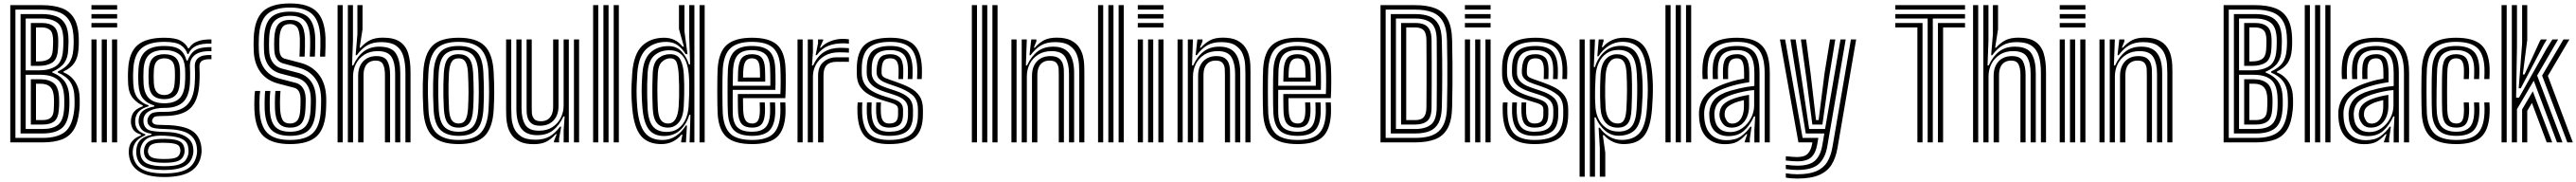

<svg xmlns="http://www.w3.org/2000/svg" viewBox="-20 -830 15038 1061"><path d="M40 0V-800H225Q294.2 -800 342.1 -781.9Q390 -763.8 415 -718.6Q440 -673.5 440 -592.5Q440 -583.2 439.9 -574.9Q439.8 -566.5 439.2 -558.1Q438.8 -549.8 438 -540.2Q434 -491.2 412.6 -461.4Q391.2 -431.5 351 -413.2V-408Q393.8 -391.2 418.9 -352.6Q444 -314 445 -257Q445.2 -243 445.2 -233.8Q445.2 -224.5 445.1 -217.5Q445 -210.5 444.5 -203.5Q444 -196.5 443 -187Q436.2 -115.5 411.1 -74.8Q386 -34 341 -17Q296 0 229 0ZM70 -26H229Q314.2 -26 358.4 -60.5Q402.5 -95 413 -187Q414.5 -199.2 414.9 -209.1Q415.2 -219 415.2 -229.9Q415.2 -240.8 415 -255.8Q414 -317 389.9 -352Q365.8 -387 317.8 -406.8V-413.5Q362.2 -433.8 383.2 -463.1Q404.2 -492.5 408 -540.8Q408.8 -550.8 409.2 -559Q409.8 -567.2 409.9 -575.4Q410 -583.5 410 -592.5Q410 -663.5 388.5 -702.9Q367 -742.2 325.8 -758.1Q284.5 -774 225 -774H70ZM100 -52V-748H225Q273 -748 307.8 -735.1Q342.5 -722.2 361.2 -688.6Q380 -655 380 -592.5Q380 -584.2 379.6 -576.4Q379.2 -568.5 378.9 -559.8Q378.5 -551 378 -540.2Q376.8 -494.2 355.5 -463.8Q334.2 -433.2 284.5 -411.2V-407.8Q336.8 -386.8 360.4 -350.8Q384 -314.8 385 -254.5Q385.2 -240 385.2 -229.8Q385.2 -219.5 384.9 -209.8Q384.5 -200 383.2 -186.5Q377 -111.2 339.2 -81.6Q301.5 -52 229 -52ZM130 -420H206.2Q270.5 -420 307.1 -445.1Q343.8 -470.2 348.2 -540.2Q349 -550.2 349.4 -559Q349.8 -567.8 349.9 -576Q350 -584.2 350 -592.5Q350 -668.5 317.6 -695.2Q285.2 -722 225 -722H130ZM160 -446V-696H225Q270.8 -696 295.4 -674.5Q320 -653 320 -592.5Q320 -583.5 319.9 -575.1Q319.8 -566.8 319.4 -558.2Q319 -549.8 318.2 -540.2Q314.5 -484.5 285.1 -465.2Q255.8 -446 206.2 -446ZM190 -472H206.2Q243.5 -472 264.6 -486.1Q285.8 -500.2 288.2 -540.2Q289.2 -555.8 289.6 -567.6Q290 -579.5 290 -592.5Q290 -639.2 272.5 -654.6Q255 -670 225 -670H190ZM130 -78H229Q288.8 -78 318.8 -102.6Q348.8 -127.2 353.5 -187.5Q354.5 -198 354.9 -207.8Q355.2 -217.5 355.2 -228.5Q355.2 -239.5 355 -253.2Q353.8 -332.2 319.1 -363.1Q284.5 -394 216.2 -394H130ZM160 -104V-368H216.2Q266 -368 295 -344Q324 -320 325.2 -251Q325.5 -239.5 325.4 -229.4Q325.2 -219.2 324.8 -209.1Q324.2 -199 323.2 -187Q319.5 -141.2 296.6 -122.6Q273.8 -104 229 -104ZM190 -130H229Q259.5 -130 275.5 -143.1Q291.5 -156.2 293.5 -187.2Q294.2 -199 294.6 -208.8Q295 -218.5 295.2 -228.5Q295.5 -238.5 295.2 -250.5Q294.5 -299.8 275.4 -320.9Q256.2 -342 216.2 -342H190Z M513.8 -774V-800H663.8V-774ZM513.8 -670V-696H663.8V-670ZM513.8 -722V-748H663.8V-722ZM633.8 0V-600H663.8V0ZM513.8 0V-600H543.8V0ZM573.8 0V-600H603.8V0Z M938.5 202Q841 202 789.5 167.9Q738 133.8 732.2 69Q731.2 58 732 46.6Q732.8 35.2 735.2 25Q740.2 3.5 758.5 -14Q776.8 -31.5 802.2 -40V-46Q777.2 -53.2 763.5 -67.4Q749.8 -81.5 745.2 -107Q744.2 -112.2 744.2 -121Q744.2 -129.8 745.2 -136.8Q749.5 -165.8 765.9 -182.5Q782.2 -199.2 813.2 -210V-216Q785.2 -225.5 758.4 -255.2Q731.5 -285 728.2 -337Q727.5 -351 727.1 -363Q726.8 -375 726.8 -386.1Q726.8 -397.2 727.1 -408Q727.5 -418.8 728.2 -430Q734 -526.5 784.4 -568.2Q834.8 -610 939.2 -610Q1002.5 -610 1033.5 -593.2Q1064.5 -576.5 1077.5 -549H1083.5Q1098.5 -574 1123.9 -585Q1149.2 -596 1174.5 -598.5Q1199.8 -601 1214.2 -600V-576Q1155.5 -577.2 1124.4 -562.4Q1093.2 -547.5 1080 -515.5H1074Q1064 -548.2 1035 -567.1Q1006 -586 939.2 -586Q850.5 -586 806.9 -549.5Q763.2 -513 758.2 -429Q757.2 -412.2 756.9 -397.8Q756.5 -383.2 756.9 -368.9Q757.2 -354.5 758.2 -338Q761.8 -282.2 787.5 -254.1Q813.2 -226 847.2 -216.2V-210.2Q810.8 -199.5 792.8 -182.4Q774.8 -165.2 770 -137.5Q768.8 -129.8 768.9 -121.6Q769 -113.5 770 -106.2Q773.5 -84.8 787.2 -70.9Q801 -57 828.2 -47.2V-41.2Q796.5 -28 781.2 -12Q766 4 759.5 24.8Q756.2 35.5 755.1 46.9Q754 58.2 755 68.5Q762 127 805.5 154Q849 181 938.5 181Q1030.8 181 1074.6 154.1Q1118.5 127.2 1128.8 69Q1130.5 59.5 1130.4 48.1Q1130.2 36.8 1128.5 25.2Q1120.5 -27 1078.1 -51.6Q1035.8 -76.2 944.2 -78Q906.5 -78.8 887.2 -81.9Q868 -85 859.4 -91Q850.8 -97 845 -106Q841.5 -111.8 840.6 -122Q839.8 -132.2 841.8 -138Q851.2 -164 870.2 -171.4Q889.2 -178.8 939.2 -178Q1026.5 -176.8 1068.4 -215.2Q1110.2 -253.8 1116.2 -338Q1117.5 -353.8 1118 -370.6Q1118.5 -387.5 1118.4 -404.9Q1118.2 -422.2 1117.2 -439.8Q1115.5 -476.8 1140 -494.2Q1164.5 -511.8 1214.2 -509V-485Q1176.5 -486.2 1159.8 -476.1Q1143 -466 1144.2 -440Q1145.2 -422.5 1145.4 -404.9Q1145.5 -387.2 1145 -370.1Q1144.5 -353 1143.2 -337Q1136.2 -240 1089.1 -197Q1042 -154 939.2 -154Q910.8 -154 897 -152.4Q883.2 -150.8 877.9 -146Q872.5 -141.2 868.5 -131.5Q867.8 -129.8 867.6 -124.8Q867.5 -119.8 870 -116.2Q875 -109.8 880.2 -106.6Q885.5 -103.5 899.5 -102.5Q913.5 -101.5 944.5 -101Q1047 -99.5 1096.6 -70.2Q1146.2 -41 1155.2 25Q1156.8 35.8 1156.8 47.1Q1156.8 58.5 1155.2 69Q1146 134.8 1093.6 168.4Q1041.2 202 938.5 202ZM938.5 139Q994 139 1022.6 129.6Q1051.2 120.2 1062.9 104.2Q1074.5 88.2 1079 69Q1080.8 61.8 1080.6 50.2Q1080.5 38.8 1077.8 24.5Q1073.8 3.2 1057.9 -9.9Q1042 -23 1013.9 -29.9Q985.8 -36.8 944.5 -38.8Q881.2 -42.2 848.6 -27.4Q816 -12.5 802.8 25.2Q799.2 35.5 798.6 46.9Q798 58.2 799.8 69.5Q806.2 108.5 839.6 123.8Q873 139 938.5 139ZM938.5 119Q877.2 119 852.1 106.6Q827 94.2 821.8 69Q819.5 58 820.5 46.1Q821.5 34.2 825 25Q835 -1 861.4 -11.2Q887.8 -21.5 945.5 -20.5Q980 -20 1002.1 -15.2Q1024.2 -10.5 1036.8 -0.8Q1049.2 9 1054 24.8Q1057.5 35.5 1057.6 46.8Q1057.8 58 1055 68.5Q1047.5 95.8 1021.9 107.4Q996.2 119 938.5 119ZM938.5 97Q965.8 97 983.9 94.6Q1002 92.2 1012.6 86.1Q1023.2 80 1028.2 69Q1033.2 58.2 1033.1 47.2Q1033 36.2 1027.2 25Q1023.2 17.2 1013 12.5Q1002.8 7.8 985.9 5.4Q969 3 944.5 2.5Q897.8 1.2 877.9 7.6Q858 14 851.8 24.2Q844.8 35.8 843.6 47.1Q842.5 58.5 847.2 69Q854 84 874 90.5Q894 97 938.5 97ZM938.5 161Q855.8 161 818.9 140Q782 119 776 70Q774.8 58.8 775.4 47.8Q776 36.8 778.8 24.8Q785.2 -3.2 805.2 -19.2Q825.2 -35.2 864.2 -44.5V-50.5Q833.2 -54.8 815.8 -67.2Q798.2 -79.8 791 -106.8Q789.2 -114 789 -120.8Q788.8 -127.5 790 -137.5Q794 -167.2 815.2 -184.1Q836.5 -201 880.2 -209.2V-215.2Q838.5 -226.8 815 -255Q791.5 -283.2 788 -341Q787.2 -355.2 786.9 -368.5Q786.5 -381.8 786.9 -395.8Q787.2 -409.8 788.2 -426.5Q792.5 -499 829 -530.5Q865.5 -562 939.2 -562Q998.2 -562 1027.5 -542.4Q1056.8 -522.8 1069 -477.2H1075Q1087.5 -507.2 1103.5 -524.4Q1119.5 -541.5 1145.6 -548.5Q1171.8 -555.5 1214.2 -555.5V-531.5Q1149.8 -534.2 1117.4 -509.4Q1085 -484.5 1088.8 -435.2Q1089.8 -423.5 1089.8 -404.9Q1089.8 -386.2 1089.5 -368.5Q1089.2 -350.8 1088.5 -341.5Q1083 -264 1045.4 -232Q1007.8 -200 939.2 -201Q916 -201.5 890.2 -196.4Q864.5 -191.2 844.8 -178.6Q825 -166 819 -143.5Q817 -135.8 817.2 -125Q817.5 -114.2 819.2 -107.8Q828.5 -76.2 857.9 -69Q887.2 -61.8 944.8 -60.8Q995.2 -60 1029.6 -49.1Q1064 -38.2 1083.2 -19.2Q1102.5 -0.2 1106.8 25.2Q1108.8 37 1108.9 48.5Q1109 60 1107 69.2Q1097.2 117 1057.5 139Q1017.8 161 938.5 161ZM939.2 -228Q996.8 -228 1025.9 -254.9Q1055 -281.8 1059.5 -343.5Q1060.5 -355.2 1060.9 -368.6Q1061.2 -382 1061.2 -396.4Q1061.2 -410.8 1060.5 -425.2Q1057.2 -490.5 1025.1 -514.2Q993 -538 939.2 -538Q880.8 -538 851.2 -511.6Q821.8 -485.2 818 -424.5Q816.8 -404.2 816.9 -382.6Q817 -361 818 -342.5Q821.5 -283.8 851.1 -255.9Q880.8 -228 939.2 -228ZM939.2 -252Q896.2 -252 873.6 -273.4Q851 -294.8 848 -344.2Q846.8 -366.2 846.9 -384.9Q847 -403.5 848 -422.2Q851 -471.5 873.5 -492.8Q896 -514 939.2 -514Q983 -514 1005.5 -493.1Q1028 -472.2 1030.5 -424Q1031.2 -411.2 1031.2 -398.5Q1031.2 -385.8 1030.9 -372.5Q1030.5 -359.2 1029.5 -344.8Q1026 -295.2 1003.5 -273.6Q981 -252 939.2 -252ZM939.2 -276Q965.5 -276 981.1 -292.1Q996.8 -308.2 999.5 -347.5Q1000.5 -360.2 1000.9 -371.6Q1001.2 -383 1001.2 -395.2Q1001.2 -407.5 1000.5 -422.5Q998.8 -458.8 983.1 -474.4Q967.5 -490 939.2 -490Q911.2 -490 895.8 -474Q880.2 -458 878 -421Q877 -401.5 876.9 -384.1Q876.8 -366.8 878 -346Q880.2 -308.5 895.8 -292.2Q911.2 -276 939.2 -276Z M1673 10Q1569.5 10 1519.4 -35.2Q1469.2 -80.5 1465 -191Q1464.5 -203.8 1464.5 -226Q1464.5 -248.2 1465.5 -269.5Q1466.5 -290.8 1469 -300H1498.8Q1497 -291.2 1495.8 -273.8Q1494.5 -256.2 1494.4 -234.6Q1494.2 -213 1495 -192Q1498.8 -96 1540.5 -55Q1582.2 -14 1673 -14Q1765.8 -14 1807.5 -55.4Q1849.2 -96.8 1853 -192.2Q1853.5 -204.8 1853.9 -216.2Q1854.2 -227.8 1854.4 -239.1Q1854.5 -250.5 1854 -262.8Q1851.2 -331.8 1817.9 -375.2Q1784.5 -418.8 1726 -434.8L1633.2 -460.2Q1617.2 -464.8 1605.8 -475.1Q1594.2 -485.5 1588 -501.5Q1581.8 -517.5 1581 -538.8Q1580.2 -559.5 1580.2 -573.4Q1580.2 -587.2 1581 -607Q1583.2 -663 1604.6 -688.5Q1626 -714 1673 -714Q1716.5 -714 1737 -689.2Q1757.5 -664.5 1760 -606.2Q1760.8 -587.2 1760.1 -556.5Q1759.5 -525.8 1758.2 -500H1728.2Q1729.5 -524.8 1730.1 -556.9Q1730.8 -589 1730.2 -603.8Q1728.2 -654.5 1713.6 -672.2Q1699 -690 1673 -690Q1641 -690 1626.9 -669.4Q1612.8 -648.8 1610.8 -603.8Q1610 -586.2 1610.4 -569.6Q1610.8 -553 1611 -539.8Q1611.5 -525.2 1615.1 -514.6Q1618.8 -504 1625.2 -497.4Q1631.8 -490.8 1640.8 -488.2L1733 -464Q1802.5 -445.8 1841.6 -394.9Q1880.8 -344 1884 -264Q1884.5 -252.5 1884.4 -240Q1884.2 -227.5 1883.9 -215Q1883.5 -202.5 1883 -191Q1878.5 -83.5 1829.9 -36.8Q1781.2 10 1673 10ZM1673 -38Q1598.5 -38 1563.5 -73.4Q1528.5 -108.8 1525 -193.2Q1524.5 -209.8 1524.6 -231.2Q1524.8 -252.8 1525.6 -271.9Q1526.5 -291 1528.2 -300H1558Q1556.5 -289.2 1555.5 -272.2Q1554.5 -255.2 1554.4 -234.8Q1554.2 -214.2 1555 -193Q1557.8 -123 1585.4 -92.5Q1613 -62 1673 -62Q1734 -62 1762.1 -92.6Q1790.2 -123.2 1793 -193Q1793.8 -208.5 1794 -220Q1794.2 -231.5 1794.4 -241.2Q1794.5 -251 1794 -260.2Q1792.8 -292 1782.8 -315.6Q1772.8 -339.2 1754.9 -354.6Q1737 -370 1712 -376.5L1618 -401Q1590.8 -408.2 1569.2 -425.1Q1547.8 -442 1535 -469.9Q1522.2 -497.8 1521 -537Q1520.5 -552.5 1520.4 -563.5Q1520.2 -574.5 1520.4 -584.9Q1520.5 -595.2 1521 -608.2Q1524.5 -691.8 1560.4 -726.9Q1596.2 -762 1673 -762Q1748.5 -762 1782.6 -726Q1816.8 -690 1820 -607.8Q1820.8 -588.8 1820.1 -556.6Q1819.5 -524.5 1818 -500H1788.2Q1789.5 -522.2 1790.2 -553.9Q1791 -585.5 1790 -608Q1787.2 -677.5 1759.9 -707.8Q1732.5 -738 1673 -738Q1615.2 -738 1584.6 -710Q1554 -682 1551 -608Q1550 -585.2 1550.2 -571.5Q1550.5 -557.8 1551 -537.8Q1552 -508.2 1561.1 -486.4Q1570.2 -464.5 1586.6 -450.4Q1603 -436.2 1625.5 -430.2L1719 -405.8Q1767.2 -393.2 1794.5 -356.4Q1821.8 -319.5 1824 -261.5Q1824.5 -251.2 1824.5 -241.9Q1824.5 -232.5 1824.1 -221.2Q1823.8 -210 1823 -193.5Q1819.8 -112 1785.6 -75Q1751.5 -38 1673 -38ZM1673 -86Q1629.2 -86 1608.2 -111Q1587.2 -136 1585 -195.5Q1584.5 -213 1584.5 -232.5Q1584.5 -252 1585.4 -269.8Q1586.2 -287.5 1587.5 -300H1617.2Q1616 -284.5 1615.1 -268Q1614.2 -251.5 1614.2 -233.6Q1614.2 -215.8 1615 -196.2Q1616.8 -155 1628.6 -132.5Q1640.5 -110 1673 -110Q1703.2 -110 1717.4 -130.4Q1731.5 -150.8 1733.2 -197.5Q1734 -213.2 1734.1 -224.5Q1734.2 -235.8 1734.2 -243.9Q1734.2 -252 1734 -258.2Q1733.5 -275 1729 -287.4Q1724.5 -299.8 1716.6 -307.6Q1708.8 -315.5 1697.8 -318.2L1603 -343Q1559 -354.5 1527.8 -380.6Q1496.5 -406.8 1479.5 -445.8Q1462.5 -484.8 1461 -535Q1460.2 -559.2 1460.2 -575.5Q1460.2 -591.8 1461 -610Q1465.5 -717 1514.8 -763.5Q1564 -810 1673 -810Q1777 -810 1826.2 -764.6Q1875.5 -719.2 1880 -610Q1880.8 -591 1880.1 -557Q1879.5 -523 1878 -500H1848Q1849.8 -526.8 1850.2 -558.4Q1850.8 -590 1850 -609Q1846.2 -704.2 1804.9 -745.1Q1763.5 -786 1673 -786Q1580.2 -786 1537.6 -745.4Q1495 -704.8 1491 -609.2Q1490 -586 1490.2 -570.5Q1490.5 -555 1491 -536Q1492.5 -493 1506.8 -459.6Q1521 -426.2 1547.2 -404Q1573.5 -381.8 1610.5 -372L1705 -347.2Q1722.8 -342.8 1735.5 -331.4Q1748.2 -320 1755.6 -302Q1763 -284 1764 -259.2Q1764.5 -249.5 1764.4 -240.8Q1764.2 -232 1764 -221.6Q1763.8 -211.2 1763 -196Q1760.5 -137.2 1739.9 -111.6Q1719.2 -86 1673 -86Z M2346.5 0V-405.8Q2346.5 -461 2334.9 -501.1Q2323.2 -541.2 2292.8 -562.9Q2262.2 -584.5 2205.5 -584.5Q2156 -584.5 2123.1 -565.4Q2090.2 -546.2 2062.8 -508.5H2056L2066.2 -631V-800H2096.2V-660L2079.2 -552H2084.8Q2111.5 -581.8 2140.8 -596.1Q2170 -610.5 2215.2 -610.5Q2280 -610.5 2314.9 -586.4Q2349.8 -562.2 2363 -517.8Q2376.2 -473.2 2376.2 -411.8V0ZM1950.5 0V-800H1980.5V0ZM2070.5 0V-388Q2070.5 -423.8 2083.6 -449.5Q2096.8 -475.2 2120.8 -489.1Q2144.8 -503 2177.2 -503Q2225.2 -503 2241.1 -473.6Q2257 -444.2 2257 -393.8V0H2227V-392Q2227 -433 2215.8 -454.9Q2204.5 -476.8 2172.8 -476.8Q2151.2 -476.8 2135.2 -467.4Q2119.2 -458 2110.6 -439Q2102 -420 2102 -391.2V0ZM2010.5 0V-800H2040.2V-591.5L2035 -448.5H2041.8Q2066.2 -502.2 2103.8 -530.4Q2141.2 -558.5 2196.2 -558Q2267.5 -557.2 2292 -516.8Q2316.5 -476.2 2316.5 -403.8V0H2286.5V-399.8Q2286.5 -463.5 2265.5 -497.8Q2244.5 -532 2185 -532Q2139 -532 2106.8 -511.4Q2074.5 -490.8 2057.6 -457.4Q2040.8 -424 2040.8 -385.2V0Z M2656.8 10Q2553 10 2504.8 -36.5Q2456.5 -83 2451 -190.8Q2448.8 -235 2448 -271.6Q2447.2 -308.2 2448 -341.9Q2448.8 -375.5 2450.8 -410Q2456.8 -514 2502.9 -562Q2549 -610 2656.8 -610Q2761.2 -610 2808.6 -563.1Q2856 -516.2 2861.5 -410Q2865 -342 2864.8 -291.4Q2864.5 -240.8 2861.8 -191Q2855.8 -84.5 2808.8 -37.2Q2761.8 10 2656.8 10ZM2656.8 -14Q2748.5 -14 2787.5 -57.1Q2826.5 -100.2 2831.8 -192.8Q2834.5 -242 2834.8 -290.4Q2835 -338.8 2831.5 -408.8Q2826.8 -502.5 2786.4 -544.2Q2746 -586 2656.8 -586Q2565.8 -586 2525.9 -543.8Q2486 -501.5 2480.8 -408.2Q2479 -377.8 2478.1 -346Q2477.2 -314.2 2477.9 -276.8Q2478.5 -239.2 2481 -191.2Q2486 -93.5 2528.8 -53.8Q2571.5 -14 2656.8 -14ZM2656.8 -38Q2586.8 -38 2550.9 -72.5Q2515 -107 2510.8 -194.2Q2508.8 -234.2 2508.1 -271.4Q2507.5 -308.5 2508.1 -342.1Q2508.8 -375.8 2510.5 -405.2Q2515.2 -487 2548 -524.5Q2580.8 -562 2656.8 -562Q2728 -562 2762.6 -527Q2797.2 -492 2801.5 -408.2Q2803.8 -363.8 2804.4 -327Q2805 -290.2 2804.4 -258.2Q2803.8 -226.2 2802 -195.8Q2797.2 -111 2763.8 -74.5Q2730.2 -38 2656.8 -38ZM2656.8 -62Q2714.5 -62 2741.2 -93.2Q2768 -124.5 2772 -196.8Q2774.5 -238 2774.8 -289.4Q2775 -340.8 2771.8 -405Q2768.2 -477.2 2740.9 -507.6Q2713.5 -538 2656.8 -538Q2598.5 -538 2571.6 -507Q2544.8 -476 2540.5 -404.2Q2539 -377.8 2538.2 -346Q2537.5 -314.2 2538 -276.8Q2538.5 -239.2 2540.8 -195.5Q2544.5 -122.5 2572.2 -92.2Q2600 -62 2656.8 -62ZM2656.8 -86Q2614.5 -86 2594.1 -111.5Q2573.8 -137 2570.8 -197Q2568.8 -236.2 2568.1 -270.5Q2567.5 -304.8 2568.1 -337.1Q2568.8 -369.5 2570.5 -403Q2574 -462.5 2593.9 -488.2Q2613.8 -514 2656.8 -514Q2697.5 -514 2718.1 -489.4Q2738.8 -464.8 2741.8 -404Q2744.8 -343.8 2744.8 -293.6Q2744.8 -243.5 2742 -198Q2738.8 -138 2718.9 -112Q2699 -86 2656.8 -86ZM2656.8 -110Q2685 -110 2697.2 -131.9Q2709.5 -153.8 2712 -199.5Q2714.5 -242 2714.8 -289.8Q2715 -337.5 2711.8 -402.5Q2709.8 -446.5 2697.5 -468.2Q2685.2 -490 2656.8 -490Q2628 -490 2615.6 -468.5Q2603.2 -447 2600.5 -401.5Q2598.8 -369.5 2598.1 -338.9Q2597.5 -308.2 2598.1 -274.2Q2598.8 -240.2 2600.8 -198Q2603 -151.2 2616.1 -130.6Q2629.2 -110 2656.8 -110Z M3095.2 10.5Q3045 10.5 3013.9 -4.9Q2982.8 -20.2 2966 -44.5Q2949.2 -68.8 2942.6 -96.1Q2936 -123.5 2935.1 -148.1Q2934.2 -172.8 2934.2 -188.2V-600H2964.2V-194.2Q2964.2 -175.8 2965.9 -146Q2967.5 -116.2 2979.2 -86.2Q2991 -56.2 3020.4 -35.9Q3049.8 -15.5 3105.2 -15.5Q3154.5 -15.5 3187.8 -34.5Q3221 -53.5 3248.8 -91.5H3255.8L3243.5 -22.5V0H3213.5L3213.2 -7L3229.5 -48H3224Q3196.8 -18 3168.5 -3.8Q3140.2 10.5 3095.2 10.5ZM3330.2 0V-600H3360.2V0ZM3133.2 -97Q3100.8 -97 3084 -109.4Q3067.2 -121.8 3061 -139.9Q3054.8 -158 3054.2 -176.2Q3053.8 -194.5 3053.8 -206.2V-600H3083.8V-208Q3083.8 -193.5 3084.5 -173.5Q3085.2 -153.5 3096.4 -138.4Q3107.5 -123.2 3138 -123.2Q3159.5 -123.2 3175.4 -132.6Q3191.2 -142 3200 -161Q3208.8 -180 3208.8 -208.8V-600H3240.2V-212Q3240.2 -176.2 3227 -150.5Q3213.8 -124.8 3189.8 -110.9Q3165.8 -97 3133.2 -97ZM3114.2 -42Q3051.8 -42.5 3023 -80.8Q2994.2 -119 2994.2 -196.2V-600H3024.2V-200.2Q3024.2 -138.8 3045.6 -103.4Q3067 -68 3125.8 -68Q3172 -68 3204.1 -88.6Q3236.2 -109.2 3253.1 -142.8Q3270 -176.2 3270 -214.8V-600H3300.2V0H3270.2V-72L3275.8 -151.5H3268.8Q3245.2 -99.2 3208.1 -70.4Q3171 -41.5 3114.2 -42Z M3562.2 0V-800H3592.2V0ZM3442.2 0V-800H3472.2V0ZM3502.2 0V-800H3532.2V0Z M4093.2 0H4063.2V-800H4093.2ZM4033.2 0H4005.2L4010.2 -160.5L4003.5 -160.8Q3988 -107.2 3950.8 -72.2Q3913.5 -37.2 3855.8 -37.2Q3798 -37.2 3767.9 -74.8Q3737.8 -112.2 3730.2 -198.8Q3727 -235.2 3726 -267.9Q3725 -300.5 3726 -333.5Q3727 -366.5 3730 -404.5Q3736.5 -486.5 3777 -523.9Q3817.5 -561.2 3881.8 -561.2Q3930.2 -561.2 3959.5 -528.8Q3988.8 -496.2 4001.2 -454.5H4008.2L4003.2 -615V-800H4033.2ZM3871.5 -61Q3911.5 -61 3939 -80.9Q3966.5 -100.8 3981.8 -134.5Q3997 -168.2 3999.5 -210Q4002 -249.5 4002.9 -283.1Q4003.8 -316.8 4003.1 -345Q4002.5 -373.2 4000.5 -396.2Q3997.2 -435.8 3985.6 -467.6Q3974 -499.5 3950.4 -518.2Q3926.8 -537 3887 -537Q3834.2 -537 3799.4 -506.5Q3764.5 -476 3760.2 -404Q3758.2 -369.8 3757.6 -337.4Q3757 -305 3757.6 -271.2Q3758.2 -237.5 3760.2 -199.5Q3764.2 -125.2 3791 -93.1Q3817.8 -61 3871.5 -61ZM3879.2 -86.2Q3837.8 -86.2 3815.4 -111.6Q3793 -137 3790 -199Q3788.5 -233 3787.9 -265.4Q3787.2 -297.8 3787.9 -331.6Q3788.5 -365.5 3790 -403.8Q3792.8 -464.8 3822.1 -489.5Q3851.5 -514.2 3891.2 -514.2Q3936 -514.2 3952.4 -480.8Q3968.8 -447.2 3971.5 -397Q3973.2 -368.8 3973.8 -338.1Q3974.2 -307.5 3973.6 -275.2Q3973 -243 3971.2 -210Q3968 -148 3942.8 -117.1Q3917.5 -86.2 3879.2 -86.2ZM3879.2 -110Q3908 -110 3923.1 -135.9Q3938.2 -161.8 3941.5 -210Q3943.2 -235.5 3943.9 -267.4Q3944.5 -299.2 3944 -332.8Q3943.5 -366.2 3941.5 -397Q3939 -439 3930.4 -464.5Q3921.8 -490 3891.2 -490Q3866.2 -490 3844.4 -469.9Q3822.5 -449.8 3820 -405Q3817 -351.5 3817.1 -303.4Q3817.2 -255.2 3820 -198.5Q3822.5 -151.2 3837.2 -130.6Q3852 -110 3879.2 -110ZM3840.5 10Q3760.8 10 3720.5 -38.9Q3680.2 -87.8 3670.5 -199Q3667.2 -235.8 3666.2 -268.6Q3665.2 -301.5 3666.4 -334.6Q3667.5 -367.8 3670.5 -405.2Q3679.2 -515.2 3728.1 -562.6Q3777 -610 3857.2 -610Q3890.8 -610 3917.5 -596.8Q3944.2 -583.5 3964.8 -558H3972L3943.2 -660.5V-800H3975.2V-647.5L3993 -514.2L3982.2 -514.5Q3963.2 -546.5 3936 -566.1Q3908.8 -585.8 3869.2 -585.8Q3798.5 -585.8 3753.1 -544.5Q3707.8 -503.2 3700.2 -404.8Q3697.5 -367.5 3696.4 -333.9Q3695.2 -300.2 3696.2 -267.6Q3697.2 -235 3700.2 -200.2Q3708.5 -103 3742.8 -58.4Q3777 -13.8 3847.2 -13.8Q3890.5 -13.8 3925.4 -37.1Q3960.2 -60.5 3983 -98.2H3989.8L3983.8 0H3956.2V-9.2L3963.5 -44.8H3957.5Q3935.2 -18.2 3905.8 -4.1Q3876.2 10 3840.5 10Z M4371 10Q4266.5 10 4220.5 -31.9Q4174.5 -73.8 4169 -167.5Q4168 -187 4167.4 -223.2Q4166.8 -259.5 4166.8 -300.6Q4166.8 -341.8 4167.4 -377Q4168 -412.2 4169 -429.8Q4175.5 -528.8 4223.5 -569.4Q4271.5 -610 4369 -610Q4469.5 -610 4515 -569.6Q4560.5 -529.2 4565 -436Q4566 -415.2 4566.4 -392.9Q4566.8 -370.5 4566.6 -347.5Q4566.5 -324.5 4565.9 -301.9Q4565.2 -279.2 4564 -258H4316.8Q4317 -242.8 4317.2 -226.4Q4317.5 -210 4317.9 -197.2Q4318.2 -184.5 4318.5 -179.8Q4321 -143.8 4332.9 -126.9Q4344.8 -110 4371 -110Q4392.8 -110 4403.1 -125.1Q4413.5 -140.2 4415.2 -175Q4415.8 -182.5 4415.5 -197.1Q4415.2 -211.8 4414.2 -233H4444.2Q4445.2 -213 4445.5 -197.4Q4445.8 -181.8 4445.2 -173.8Q4443 -126.8 4425.6 -106.4Q4408.2 -86 4371 -86Q4329.2 -86 4310 -107Q4290.8 -128 4288.2 -176.2Q4287.8 -187.5 4287.4 -204Q4287 -220.5 4286.9 -240.5Q4286.8 -260.5 4286.8 -282H4535.2Q4536 -298.5 4536.4 -317.2Q4536.8 -336 4536.8 -355.9Q4536.8 -375.8 4536.4 -395.6Q4536 -415.5 4535 -434.5Q4531 -515.8 4492.6 -550.9Q4454.2 -586 4369 -586Q4285.8 -586 4245.2 -550.2Q4204.8 -514.5 4199 -428Q4197.8 -409.2 4197.2 -373Q4196.8 -336.8 4196.8 -295.8Q4196.8 -254.8 4197.4 -220.4Q4198 -186 4198.8 -170.8Q4203.8 -88.8 4242.2 -51.4Q4280.8 -14 4371 -14Q4455 -14 4493 -50.1Q4531 -86.2 4535 -169Q4535.5 -180 4535.4 -191.1Q4535.2 -202.2 4534.9 -213Q4534.5 -223.8 4534 -233H4564Q4564.8 -219.8 4565.2 -202Q4565.8 -184.2 4565 -168Q4560.5 -72.5 4515.4 -31.2Q4470.2 10 4371 10ZM4371 -38Q4299.5 -38 4266.2 -68.8Q4233 -99.5 4228.8 -171.8Q4227.8 -187.2 4227.2 -221.2Q4226.8 -255.2 4226.8 -295.6Q4226.8 -336 4227.2 -371.8Q4227.8 -407.5 4229 -426.2Q4234 -498.5 4266.2 -530.2Q4298.5 -562 4369 -562Q4437.2 -562 4469.5 -532.8Q4501.8 -503.5 4505 -433.8Q4506 -414.2 4506.4 -392.9Q4506.8 -371.5 4506.8 -349.6Q4506.8 -327.8 4506 -306H4257Q4256.8 -264.5 4256.8 -233.4Q4256.8 -202.2 4257 -174Q4258 -114 4284.4 -88Q4310.8 -62 4371 -62Q4419.5 -62 4445.8 -85.2Q4472 -108.5 4475 -170.5Q4475.5 -184.5 4475.2 -200Q4475 -215.5 4474 -233H4504Q4504.8 -217.8 4505.2 -202Q4505.8 -186.2 4505 -169.8Q4501.8 -99.5 4470.5 -68.8Q4439.2 -38 4371 -38ZM4257.2 -330H4476.5Q4476.8 -349.5 4476.6 -366.8Q4476.5 -384 4476.1 -400.4Q4475.8 -416.8 4475 -433.2Q4472.2 -494.5 4444.6 -516.2Q4417 -538 4369 -538Q4314.8 -538 4288.9 -511.8Q4263 -485.5 4258.8 -424Q4258.5 -417.8 4258 -391.2Q4257.5 -364.8 4257.2 -330ZM4287 -354Q4287.2 -367.2 4287.5 -380.9Q4287.8 -394.5 4288.1 -405.6Q4288.5 -416.8 4288.8 -422.2Q4292.2 -471.5 4311 -492.8Q4329.8 -514 4369 -514Q4408.5 -514 4425.9 -494Q4443.2 -474 4445.2 -430Q4445.8 -420 4446.1 -406.9Q4446.5 -393.8 4446.6 -379.9Q4446.8 -366 4446.8 -354ZM4317.2 -378H4416.5Q4416.5 -386.2 4416.2 -395.5Q4416 -404.8 4415.8 -413.6Q4415.5 -422.5 4415.2 -429Q4413.8 -461 4403 -475.5Q4392.2 -490 4369 -490Q4344.8 -490 4333 -474Q4321.2 -458 4318.8 -420.8Q4318.5 -416.5 4318.2 -410.5Q4318 -404.5 4317.8 -396.5Q4317.5 -388.5 4317.2 -378Z M4695.2 0V-600H4725L4725.2 -528L4719.8 -448.5H4726.5Q4751.2 -503 4790.6 -527.1Q4830 -551.2 4884.2 -551.2Q4898.8 -551.2 4914 -550.5Q4929.2 -549.8 4935.2 -549V-523Q4927.8 -523.8 4910.9 -524.4Q4894 -525 4878.5 -525Q4828.8 -525 4794.5 -505.1Q4760.2 -485.2 4742.8 -453.4Q4725.2 -421.5 4725.2 -385.2V0ZM4635.2 0V-600H4665.2V0ZM4755.2 0V-388Q4755.2 -442.5 4786.9 -469.2Q4818.5 -496 4864.5 -496Q4882.5 -496 4900.8 -496Q4919 -496 4935.2 -496V-469.8Q4919.2 -470 4900 -469.9Q4880.8 -469.8 4864.5 -469.8Q4824.5 -469.8 4805.6 -450.6Q4786.8 -431.5 4786.8 -391.2V0ZM4740.8 -508.5 4755 -577.5V-600H4784.8L4785.2 -596L4766 -552H4771.5Q4792.2 -575.8 4827.4 -589.6Q4862.5 -603.5 4898.5 -603.5Q4906.8 -603.5 4916.8 -602.9Q4926.8 -602.2 4935.2 -601V-575Q4928.2 -576.2 4919.6 -576.9Q4911 -577.5 4900.8 -577.5Q4850.8 -577.5 4813 -561.9Q4775.2 -546.2 4747.5 -508.5Z M5170.2 10Q5075.8 10 5032.8 -31.2Q4989.8 -72.5 4985.2 -168Q4984.5 -183.8 4984.6 -202.2Q4984.8 -220.8 4986.2 -233H5013.5Q5012.2 -221.5 5012 -204Q5011.8 -186.5 5012.5 -169.5Q5016.5 -86.2 5053.1 -50.1Q5089.8 -14 5170.2 -14Q5260.2 -14 5299.2 -48.8Q5338.2 -83.5 5338.2 -164Q5338.2 -168.2 5338.2 -173.1Q5338.2 -178 5338.2 -183Q5338.2 -188 5338.2 -192Q5338.2 -249.5 5304.5 -277.4Q5270.8 -305.2 5213.2 -325L5163.5 -342Q5136.5 -351.5 5122.6 -361.5Q5108.8 -371.5 5103.6 -381.4Q5098.5 -391.2 5097.2 -400Q5096.2 -405.8 5096.5 -413.9Q5096.8 -422 5097.2 -429Q5100.8 -474.5 5117.5 -494.2Q5134.2 -514 5177.2 -514Q5210.8 -514 5230.5 -496.8Q5250.2 -479.5 5252.5 -430.2Q5253 -420 5252.5 -403.4Q5252 -386.8 5251.5 -369H5224.2Q5224.8 -385.8 5225.2 -401.9Q5225.8 -418 5225.2 -429Q5223.8 -461.5 5212.5 -475.8Q5201.2 -490 5177.2 -490Q5149.8 -490 5139 -475.9Q5128.2 -461.8 5126.2 -429Q5125.8 -420.8 5125.8 -413.2Q5125.8 -405.8 5126.2 -400Q5127.2 -390.5 5133.4 -384.6Q5139.5 -378.8 5149.6 -374.6Q5159.8 -370.5 5172 -366L5220.2 -349Q5262 -334.5 5295.2 -316.4Q5328.5 -298.2 5347.9 -269.1Q5367.2 -240 5367.2 -192Q5367.2 -187.5 5367.2 -182.8Q5367.2 -178 5367.2 -173.2Q5367.2 -168.5 5367.2 -164Q5367.2 -70.8 5321.5 -30.4Q5275.8 10 5170.2 10ZM5170.2 -38Q5103.8 -38 5073.5 -68.9Q5043.2 -99.8 5039.8 -170.8Q5039.2 -183.5 5039.4 -202Q5039.5 -220.5 5040.8 -233H5068Q5067 -220.8 5066.8 -203.2Q5066.5 -185.8 5067 -172.2Q5069.8 -113.2 5093.9 -87.6Q5118 -62 5170.2 -62Q5229.2 -62 5254.8 -85.8Q5280.2 -109.5 5280.2 -164Q5280.2 -171.2 5280.2 -178.5Q5280.2 -185.8 5280.2 -192Q5280.2 -224 5261.1 -243.6Q5242 -263.2 5199.5 -277L5147 -294Q5109.2 -306.2 5086.1 -321.1Q5063 -336 5051.9 -355.2Q5040.8 -374.5 5039.2 -400Q5039 -406.8 5039.1 -415Q5039.2 -423.2 5039.2 -429Q5039.2 -500.2 5071.4 -531.1Q5103.5 -562 5177.2 -562Q5243 -562 5273.2 -532.2Q5303.5 -502.5 5306.8 -433.8Q5307.2 -420.5 5307 -404.9Q5306.8 -389.2 5305.8 -369H5278.5Q5279.2 -387.8 5279.8 -402.4Q5280.2 -417 5279.5 -433.2Q5276.8 -493.5 5250.6 -515.8Q5224.5 -538 5177.2 -538Q5119 -538 5093.6 -512.6Q5068.2 -487.2 5068.2 -429Q5068.2 -422.8 5068.1 -414.4Q5068 -406 5068.2 -400Q5069.8 -381.5 5078.9 -366.6Q5088 -351.8 5106.6 -339.9Q5125.2 -328 5155.2 -318L5206.5 -301Q5259.8 -283.5 5284.5 -259.2Q5309.2 -235 5309.2 -192Q5309.2 -185.8 5309.2 -178Q5309.2 -170.2 5309.2 -164Q5309.2 -96.5 5277 -67.2Q5244.8 -38 5170.2 -38ZM5170.2 -86Q5132 -86 5114.2 -106.4Q5096.5 -126.8 5094.2 -173.5Q5093.8 -185 5093.9 -201.5Q5094 -218 5095 -233H5122.2Q5121.2 -218.5 5121.1 -202.9Q5121 -187.2 5121.5 -175.5Q5123.2 -140.2 5134.6 -125.1Q5146 -110 5170.2 -110Q5198.2 -110 5210.2 -122.6Q5222.2 -135.2 5222.2 -164Q5222.2 -171.2 5222.2 -178.5Q5222.2 -185.8 5222.2 -192Q5222.2 -207.8 5212.4 -215.9Q5202.5 -224 5185.8 -229L5130.2 -246Q5089.8 -258.5 5055.9 -276.5Q5022 -294.5 5001.6 -324Q4981.2 -353.5 4981.2 -400Q4981.2 -406.8 4981.2 -414.5Q4981.2 -422.2 4981.2 -429Q4981.2 -526 5026.8 -568Q5072.2 -610 5177.2 -610Q5271.5 -610 5314.1 -569.6Q5356.8 -529.2 5361.2 -436Q5362 -420 5361.5 -402.4Q5361 -384.8 5360.2 -369H5333Q5333.5 -382.8 5334.1 -401Q5334.8 -419.2 5334 -434.5Q5330 -515.8 5293.6 -550.9Q5257.2 -586 5177.2 -586Q5087.8 -586 5049 -549.6Q5010.2 -513.2 5010.2 -429Q5010.2 -422.8 5010.1 -414.5Q5010 -406.2 5010.2 -400Q5011.8 -366 5026.1 -341.8Q5040.5 -317.5 5068.5 -300.4Q5096.5 -283.2 5138.5 -270L5192.8 -253Q5226 -242.5 5238.6 -227.8Q5251.2 -213 5251.2 -192Q5251.2 -187.2 5251.2 -182.6Q5251.2 -178 5251.2 -173.5Q5251.2 -169 5251.2 -164Q5251.2 -122.2 5232.4 -104.1Q5213.5 -86 5170.2 -86Z M5772.8 0V-800H5802.8V0ZM5652.8 0V-800H5682.8V0ZM5712.8 0V-800H5742.8V0Z M6279.8 0V-405.8Q6279.8 -424.2 6278.1 -453.9Q6276.5 -483.5 6264.8 -513.5Q6253 -543.5 6223.6 -564Q6194.2 -584.5 6138.8 -584.5Q6089.2 -584.5 6056.4 -565.4Q6023.5 -546.2 5996 -508.5H5989.2L5999.5 -600H6029.2L6029.8 -590L6014.5 -552H6020Q6046.8 -581.5 6075 -596Q6103.2 -610.5 6148.5 -610.5Q6199 -610.5 6230.1 -595.1Q6261.2 -579.8 6277.9 -555.5Q6294.5 -531.2 6301.1 -503.9Q6307.8 -476.5 6308.6 -451.9Q6309.5 -427.2 6309.5 -411.8V0ZM5883.8 0V-600H5913.8V0ZM6003.8 0V-388Q6003.8 -423.8 6016.9 -449.5Q6030 -475.2 6054 -489.1Q6078 -503 6110.5 -503Q6143 -503 6159.8 -490.8Q6176.5 -478.5 6182.9 -460.4Q6189.2 -442.2 6189.8 -424Q6190.2 -405.8 6190.2 -393.8V0H6160.2V-392Q6160.2 -406.5 6159.5 -426.5Q6158.8 -446.5 6147.8 -461.6Q6136.8 -476.8 6106 -476.8Q6084.5 -476.8 6068.5 -467.4Q6052.5 -458 6043.8 -439.1Q6035 -420.2 6035 -391.2V0ZM5943.8 0V-600H5973.5L5968.2 -448.5H5975Q5999.5 -502.2 6037 -530.4Q6074.5 -558.5 6129.5 -558Q6192.2 -557.5 6221 -519.2Q6249.8 -481 6249.8 -403.8V0H6219.8V-399.8Q6219.8 -458.2 6199.2 -495.1Q6178.8 -532 6118.2 -532Q6072.2 -532 6039.9 -511.4Q6007.5 -490.8 5990.6 -457.4Q5973.8 -424 5973.8 -385.2V0Z M6509.5 0V-800H6539.5V0ZM6389.5 0V-800H6419.5V0ZM6449.5 0V-800H6479.5V0Z M6621.5 -774V-800H6771.5V-774ZM6621.5 -670V-696H6771.5V-670ZM6621.5 -722V-748H6771.5V-722ZM6741.5 0V-600H6771.5V0ZM6621.5 0V-600H6651.5V0ZM6681.5 0V-600H6711.5V0Z M7249.5 0V-405.8Q7249.5 -424.2 7247.9 -453.9Q7246.2 -483.5 7234.5 -513.5Q7222.8 -543.5 7193.4 -564Q7164 -584.5 7108.5 -584.5Q7059 -584.5 7026.1 -565.4Q6993.2 -546.2 6965.8 -508.5H6959L6969.2 -600H6999L6999.5 -590L6984.2 -552H6989.8Q7016.5 -581.5 7044.8 -596Q7073 -610.5 7118.2 -610.5Q7168.8 -610.5 7199.9 -595.1Q7231 -579.8 7247.6 -555.5Q7264.2 -531.2 7270.9 -503.9Q7277.5 -476.5 7278.4 -451.9Q7279.2 -427.2 7279.2 -411.8V0ZM6853.5 0V-600H6883.5V0ZM6973.5 0V-388Q6973.5 -423.8 6986.6 -449.5Q6999.8 -475.2 7023.8 -489.1Q7047.8 -503 7080.2 -503Q7112.8 -503 7129.5 -490.8Q7146.2 -478.5 7152.6 -460.4Q7159 -442.2 7159.5 -424Q7160 -405.8 7160 -393.8V0H7130V-392Q7130 -406.5 7129.2 -426.5Q7128.5 -446.5 7117.5 -461.6Q7106.5 -476.8 7075.8 -476.8Q7054.2 -476.8 7038.2 -467.4Q7022.2 -458 7013.5 -439.1Q7004.8 -420.2 7004.8 -391.2V0ZM6913.5 0V-600H6943.2L6938 -448.5H6944.8Q6969.2 -502.2 7006.8 -530.4Q7044.2 -558.5 7099.2 -558Q7162 -557.5 7190.8 -519.2Q7219.5 -481 7219.5 -403.8V0H7189.5V-399.8Q7189.5 -458.2 7169 -495.1Q7148.5 -532 7088 -532Q7042 -532 7009.6 -511.4Q6977.2 -490.8 6960.4 -457.4Q6943.5 -424 6943.5 -385.2V0Z M7555 10Q7450.5 10 7404.5 -31.9Q7358.5 -73.8 7353 -167.5Q7352 -187 7351.4 -223.2Q7350.8 -259.5 7350.8 -300.6Q7350.8 -341.8 7351.4 -377Q7352 -412.2 7353 -429.8Q7359.5 -528.8 7407.5 -569.4Q7455.5 -610 7553 -610Q7653.5 -610 7699 -569.6Q7744.5 -529.2 7749 -436Q7750 -415.2 7750.4 -392.9Q7750.8 -370.5 7750.6 -347.5Q7750.5 -324.5 7749.9 -301.9Q7749.2 -279.2 7748 -258H7500.8Q7501 -242.8 7501.2 -226.4Q7501.5 -210 7501.9 -197.2Q7502.2 -184.5 7502.5 -179.8Q7505 -143.8 7516.9 -126.9Q7528.8 -110 7555 -110Q7576.8 -110 7587.1 -125.1Q7597.5 -140.2 7599.2 -175Q7599.8 -182.5 7599.5 -197.1Q7599.2 -211.8 7598.2 -233H7628.2Q7629.2 -213 7629.5 -197.4Q7629.8 -181.8 7629.2 -173.8Q7627 -126.8 7609.6 -106.4Q7592.2 -86 7555 -86Q7513.2 -86 7494 -107Q7474.8 -128 7472.2 -176.2Q7471.8 -187.5 7471.4 -204Q7471 -220.5 7470.9 -240.5Q7470.8 -260.5 7470.8 -282H7719.2Q7720 -298.5 7720.4 -317.2Q7720.8 -336 7720.8 -355.9Q7720.8 -375.8 7720.4 -395.6Q7720 -415.5 7719 -434.5Q7715 -515.8 7676.6 -550.9Q7638.2 -586 7553 -586Q7469.8 -586 7429.2 -550.2Q7388.8 -514.5 7383 -428Q7381.8 -409.2 7381.2 -373Q7380.8 -336.8 7380.8 -295.8Q7380.8 -254.8 7381.4 -220.4Q7382 -186 7382.8 -170.8Q7387.8 -88.8 7426.2 -51.4Q7464.8 -14 7555 -14Q7639 -14 7677 -50.1Q7715 -86.2 7719 -169Q7719.5 -180 7719.4 -191.1Q7719.2 -202.2 7718.9 -213Q7718.5 -223.8 7718 -233H7748Q7748.8 -219.8 7749.2 -202Q7749.8 -184.2 7749 -168Q7744.5 -72.5 7699.4 -31.2Q7654.2 10 7555 10ZM7555 -38Q7483.5 -38 7450.2 -68.8Q7417 -99.5 7412.8 -171.8Q7411.8 -187.2 7411.2 -221.2Q7410.8 -255.2 7410.8 -295.6Q7410.8 -336 7411.2 -371.8Q7411.8 -407.5 7413 -426.2Q7418 -498.5 7450.2 -530.2Q7482.5 -562 7553 -562Q7621.2 -562 7653.5 -532.8Q7685.8 -503.5 7689 -433.8Q7690 -414.2 7690.4 -392.9Q7690.8 -371.5 7690.8 -349.6Q7690.8 -327.8 7690 -306H7441Q7440.8 -264.5 7440.8 -233.4Q7440.8 -202.2 7441 -174Q7442 -114 7468.4 -88Q7494.8 -62 7555 -62Q7603.5 -62 7629.8 -85.2Q7656 -108.5 7659 -170.5Q7659.5 -184.5 7659.2 -200Q7659 -215.5 7658 -233H7688Q7688.8 -217.8 7689.2 -202Q7689.8 -186.2 7689 -169.8Q7685.8 -99.5 7654.5 -68.8Q7623.2 -38 7555 -38ZM7441.2 -330H7660.5Q7660.8 -349.5 7660.6 -366.8Q7660.5 -384 7660.1 -400.4Q7659.8 -416.8 7659 -433.2Q7656.2 -494.5 7628.6 -516.2Q7601 -538 7553 -538Q7498.8 -538 7472.9 -511.8Q7447 -485.5 7442.8 -424Q7442.5 -417.8 7442 -391.2Q7441.5 -364.8 7441.2 -330ZM7471 -354Q7471.2 -367.2 7471.5 -380.9Q7471.8 -394.5 7472.1 -405.6Q7472.5 -416.8 7472.8 -422.2Q7476.2 -471.5 7495 -492.8Q7513.8 -514 7553 -514Q7592.5 -514 7609.9 -494Q7627.2 -474 7629.2 -430Q7629.8 -420 7630.1 -406.9Q7630.5 -393.8 7630.6 -379.9Q7630.8 -366 7630.8 -354ZM7501.2 -378H7600.5Q7600.5 -386.2 7600.2 -395.5Q7600 -404.8 7599.8 -413.6Q7599.5 -422.5 7599.2 -429Q7597.8 -461 7587 -475.5Q7576.2 -490 7553 -490Q7528.8 -490 7517 -474Q7505.2 -458 7502.8 -420.8Q7502.5 -416.5 7502.2 -410.5Q7502 -404.5 7501.8 -396.5Q7501.5 -388.5 7501.2 -378Z M8038.2 0V-800H8241.2Q8310.8 -800 8358 -781.5Q8405.2 -763 8429.9 -718.4Q8454.5 -673.8 8456.2 -595Q8457.8 -525.8 8458.2 -463.2Q8458.8 -400.8 8458.2 -338.1Q8457.8 -275.5 8456.2 -206Q8454.5 -126.2 8429.5 -81.4Q8404.5 -36.5 8357.2 -18.2Q8310 0 8241.2 0ZM8068.2 -26H8241.2Q8284.8 -26 8318.8 -34.5Q8352.8 -43 8376.2 -63.2Q8399.8 -83.5 8412.5 -118.5Q8425.2 -153.5 8426.2 -206.5Q8427.8 -276.2 8428.2 -338.5Q8428.8 -400.8 8428.2 -463Q8427.8 -525.2 8426.2 -594.5Q8424.8 -665.5 8402.5 -704.5Q8380.2 -743.5 8339.4 -758.8Q8298.5 -774 8241.2 -774H8068.2ZM8098.2 -52V-748H8241.2Q8289.2 -748 8323.4 -735Q8357.5 -722 8376.2 -688.5Q8395 -655 8396.2 -593.8Q8397.5 -541.5 8398 -493.9Q8398.5 -446.2 8398.5 -400.1Q8398.5 -354 8398 -306.5Q8397.5 -259 8396.2 -207.2Q8395 -147.2 8376.9 -113.4Q8358.8 -79.5 8324.8 -65.8Q8290.8 -52 8241.2 -52ZM8128.2 -78H8241.2Q8300 -78 8332.9 -103.9Q8365.8 -129.8 8366.2 -206Q8366.8 -275.8 8366.9 -338.1Q8367 -400.5 8366.9 -463Q8366.8 -525.5 8366.2 -595Q8365.8 -668.5 8334.1 -695.2Q8302.5 -722 8241.2 -722H8128.2ZM8158.2 -104V-696H8241.2Q8272 -696 8293.1 -687Q8314.2 -678 8325.1 -656.1Q8336 -634.2 8336.2 -595Q8336.8 -525.8 8336.9 -463.2Q8337 -400.8 8336.9 -338.1Q8336.8 -275.5 8336.2 -206Q8336 -146 8311.4 -125Q8286.8 -104 8241.2 -104ZM8188.2 -130H8241.2Q8261.8 -130 8276.1 -136.5Q8290.5 -143 8298.2 -159.5Q8306 -176 8306.2 -206Q8306.8 -275 8306.9 -337.5Q8307 -400 8306.9 -462.8Q8306.8 -525.5 8306.2 -595Q8306 -636.8 8290.4 -653.4Q8274.8 -670 8241.2 -670H8188.2Z M8530.8 -774V-800H8680.8V-774ZM8530.8 -670V-696H8680.8V-670ZM8530.8 -722V-748H8680.8V-722ZM8650.8 0V-600H8680.8V0ZM8530.8 0V-600H8560.8V0ZM8590.8 0V-600H8620.8V0Z M8936.8 10Q8842.2 10 8799.2 -31.2Q8756.2 -72.5 8751.8 -168Q8751 -183.8 8751.1 -202.2Q8751.2 -220.8 8752.8 -233H8780Q8778.8 -221.5 8778.5 -204Q8778.2 -186.5 8779 -169.5Q8783 -86.2 8819.6 -50.1Q8856.2 -14 8936.8 -14Q9026.8 -14 9065.8 -48.8Q9104.8 -83.5 9104.8 -164Q9104.8 -168.2 9104.8 -173.1Q9104.8 -178 9104.8 -183Q9104.8 -188 9104.8 -192Q9104.8 -249.5 9071 -277.4Q9037.2 -305.2 8979.8 -325L8930 -342Q8903 -351.5 8889.1 -361.5Q8875.2 -371.5 8870.1 -381.4Q8865 -391.2 8863.8 -400Q8862.8 -405.8 8863 -413.9Q8863.2 -422 8863.8 -429Q8867.2 -474.5 8884 -494.2Q8900.8 -514 8943.8 -514Q8977.2 -514 8997 -496.8Q9016.8 -479.5 9019 -430.2Q9019.5 -420 9019 -403.4Q9018.5 -386.8 9018 -369H8990.8Q8991.2 -385.8 8991.8 -401.9Q8992.2 -418 8991.8 -429Q8990.2 -461.5 8979 -475.8Q8967.8 -490 8943.8 -490Q8916.2 -490 8905.5 -475.9Q8894.8 -461.8 8892.8 -429Q8892.2 -420.8 8892.2 -413.2Q8892.2 -405.8 8892.8 -400Q8893.8 -390.5 8899.9 -384.6Q8906 -378.8 8916.1 -374.6Q8926.2 -370.5 8938.5 -366L8986.8 -349Q9028.5 -334.5 9061.8 -316.4Q9095 -298.2 9114.4 -269.1Q9133.8 -240 9133.8 -192Q9133.8 -187.5 9133.8 -182.8Q9133.8 -178 9133.8 -173.2Q9133.8 -168.5 9133.8 -164Q9133.8 -70.8 9088 -30.4Q9042.2 10 8936.8 10ZM8936.8 -38Q8870.2 -38 8840 -68.9Q8809.8 -99.8 8806.2 -170.8Q8805.8 -183.5 8805.9 -202Q8806 -220.5 8807.2 -233H8834.5Q8833.5 -220.8 8833.2 -203.2Q8833 -185.8 8833.5 -172.2Q8836.2 -113.2 8860.4 -87.6Q8884.5 -62 8936.8 -62Q8995.8 -62 9021.2 -85.8Q9046.8 -109.5 9046.8 -164Q9046.8 -171.2 9046.8 -178.5Q9046.8 -185.8 9046.8 -192Q9046.8 -224 9027.6 -243.6Q9008.5 -263.2 8966 -277L8913.5 -294Q8875.8 -306.2 8852.6 -321.1Q8829.5 -336 8818.4 -355.2Q8807.2 -374.5 8805.8 -400Q8805.5 -406.8 8805.6 -415Q8805.8 -423.2 8805.8 -429Q8805.8 -500.2 8837.9 -531.1Q8870 -562 8943.8 -562Q9009.5 -562 9039.8 -532.2Q9070 -502.5 9073.2 -433.8Q9073.8 -420.5 9073.5 -404.9Q9073.2 -389.2 9072.2 -369H9045Q9045.8 -387.8 9046.2 -402.4Q9046.8 -417 9046 -433.2Q9043.2 -493.5 9017.1 -515.8Q8991 -538 8943.8 -538Q8885.5 -538 8860.1 -512.6Q8834.8 -487.2 8834.8 -429Q8834.8 -422.8 8834.6 -414.4Q8834.5 -406 8834.8 -400Q8836.2 -381.5 8845.4 -366.6Q8854.5 -351.8 8873.1 -339.9Q8891.8 -328 8921.8 -318L8973 -301Q9026.2 -283.5 9051 -259.2Q9075.8 -235 9075.8 -192Q9075.8 -185.8 9075.8 -178Q9075.8 -170.2 9075.8 -164Q9075.8 -96.5 9043.5 -67.2Q9011.2 -38 8936.8 -38ZM8936.8 -86Q8898.5 -86 8880.8 -106.4Q8863 -126.8 8860.8 -173.5Q8860.2 -185 8860.4 -201.5Q8860.5 -218 8861.5 -233H8888.8Q8887.8 -218.5 8887.6 -202.9Q8887.5 -187.2 8888 -175.5Q8889.8 -140.2 8901.1 -125.1Q8912.5 -110 8936.8 -110Q8964.8 -110 8976.8 -122.6Q8988.8 -135.2 8988.8 -164Q8988.8 -171.2 8988.8 -178.5Q8988.8 -185.8 8988.8 -192Q8988.8 -207.8 8978.9 -215.9Q8969 -224 8952.2 -229L8896.8 -246Q8856.2 -258.5 8822.4 -276.5Q8788.5 -294.5 8768.1 -324Q8747.8 -353.5 8747.8 -400Q8747.8 -406.8 8747.8 -414.5Q8747.8 -422.2 8747.8 -429Q8747.8 -526 8793.2 -568Q8838.8 -610 8943.8 -610Q9038 -610 9080.6 -569.6Q9123.2 -529.2 9127.8 -436Q9128.5 -420 9128 -402.4Q9127.5 -384.8 9126.8 -369H9099.5Q9100 -382.8 9100.6 -401Q9101.2 -419.2 9100.5 -434.5Q9096.5 -515.8 9060.1 -550.9Q9023.8 -586 8943.8 -586Q8854.2 -586 8815.5 -549.6Q8776.8 -513.2 8776.8 -429Q8776.8 -422.8 8776.6 -414.5Q8776.5 -406.2 8776.8 -400Q8778.2 -366 8792.6 -341.8Q8807 -317.5 8835 -300.4Q8863 -283.2 8905 -270L8959.2 -253Q8992.5 -242.5 9005.1 -227.8Q9017.8 -213 9017.8 -192Q9017.8 -187.2 9017.8 -182.6Q9017.8 -178 9017.8 -173.5Q9017.8 -169 9017.8 -164Q9017.8 -122.2 8998.9 -104.1Q8980 -86 8936.8 -86Z M9318.2 200V31.5L9311.2 -85.5H9318.2Q9339.2 -53.8 9373 -34Q9406.8 -14.2 9445.2 -14.2Q9515.2 -14.2 9550.2 -54.9Q9585.2 -95.5 9593 -193.5Q9596.2 -233 9597.5 -266.6Q9598.8 -300.2 9598 -332.8Q9597.2 -365.2 9594 -401.2Q9585.8 -498.8 9552.6 -542.5Q9519.5 -586.2 9450.2 -586.2Q9407 -586.2 9370.2 -562.9Q9333.5 -539.5 9310.5 -501.8H9303.8L9311.8 -600H9340.2V-590.8L9330 -555.2H9336Q9358.2 -581.8 9389.6 -595.9Q9421 -610 9457 -610Q9537.5 -610 9575.9 -560.6Q9614.2 -511.2 9624 -400.8Q9627.2 -365.2 9627.9 -332.2Q9628.5 -299.2 9627.2 -265.9Q9626 -232.5 9623 -195.2Q9614.5 -85.2 9576.1 -37.6Q9537.8 10 9457.2 10Q9424.2 10 9394.6 -3.5Q9365 -17 9342.8 -42H9335.8L9350.2 60.5V200ZM9200.2 200V-600H9230.2V200ZM9260.2 200V-600H9290.2L9283.2 -439.5L9290 -439.2Q9305.2 -491.8 9344.2 -527.2Q9383.2 -562.8 9441.8 -562.8Q9499.2 -562.8 9528 -525.2Q9556.8 -487.8 9564.2 -401.2Q9567.5 -366 9568.1 -333.8Q9568.8 -301.5 9567.5 -267.8Q9566.2 -234 9563.2 -193.8Q9556.8 -108.2 9524.8 -74.5Q9492.8 -40.8 9432.8 -38.8Q9386 -37.2 9350.1 -67.4Q9314.2 -97.5 9294 -145.5H9287.2L9290.2 3V200ZM9427.5 -63Q9480 -63 9504.6 -93.6Q9529.2 -124.2 9533.2 -195Q9536 -243 9536.6 -293.2Q9537.2 -343.5 9534.2 -400Q9530.2 -474.8 9505 -506.9Q9479.8 -539 9426 -539Q9386.2 -539 9357.6 -519.1Q9329 -499.2 9312.9 -465.5Q9296.8 -431.8 9294 -390Q9291.8 -351.8 9290.8 -318.4Q9289.8 -285 9290.4 -256.5Q9291 -228 9293 -203.8Q9296.5 -162.8 9313.6 -131Q9330.8 -99.2 9359.8 -81.1Q9388.8 -63 9427.5 -63ZM9423.2 -85.8Q9377.2 -85.8 9351.2 -116.1Q9325.2 -146.5 9322 -203.8Q9320.2 -235.2 9319.8 -266.4Q9319.2 -297.5 9320 -328.5Q9320.8 -359.5 9322.2 -390.5Q9325.8 -455.8 9352.6 -484.8Q9379.5 -513.8 9418.2 -513.8Q9458.5 -513.8 9480 -489.1Q9501.5 -464.5 9504.5 -401Q9506 -369.5 9506.2 -336.9Q9506.5 -304.2 9505.9 -269.1Q9505.2 -234 9503.5 -195Q9501 -133.5 9481.2 -109.6Q9461.5 -85.8 9423.2 -85.8ZM9423.2 -110Q9448 -110 9459.5 -129.9Q9471 -149.8 9473.5 -196Q9476.8 -254 9477 -301.5Q9477.2 -349 9474.5 -401Q9472 -448.8 9458.9 -469.4Q9445.8 -490 9418.2 -490Q9389.5 -490 9372.4 -464.1Q9355.2 -438.2 9352 -390Q9350.2 -363.2 9349.5 -331.8Q9348.8 -300.2 9349.4 -267.2Q9350 -234.2 9352 -202.8Q9354.8 -158.2 9373.2 -134.1Q9391.8 -110 9423.2 -110Z M9821.5 0V-800H9851.5V0ZM9701.5 0V-800H9731.5V0ZM9761.5 0V-800H9791.5V0Z M10280.5 0V-404Q10280.5 -501.5 10243.2 -543.8Q10206 -586 10119.5 -586Q10030.5 -586 9990.8 -550.9Q9951 -515.8 9947.5 -434.8Q9947 -419.5 9946.9 -402.8Q9946.8 -386 9948.2 -369.2H9918.5Q9917 -387 9916.9 -401.4Q9916.8 -415.8 9917.5 -436Q9921.2 -530 9968.8 -570Q10016.2 -610 10119.5 -610Q10188 -610 10230 -589.1Q10272 -568.2 10291.2 -523Q10310.5 -477.8 10310.5 -404V0ZM10079 -60Q10117.8 -60 10149.5 -82.6Q10181.2 -105.2 10200.2 -140.8Q10219.2 -176.2 10219.2 -214.8V-305Q10191.8 -303.2 10157.6 -296.1Q10123.5 -289 10090 -278Q10043.2 -262.5 10016.5 -238Q9989.8 -213.5 9987 -169.5Q9986.8 -162.8 9987.4 -155.9Q9988 -149 9988.2 -144.8Q9991.8 -104 10015.2 -82Q10038.8 -60 10079 -60ZM10086.8 -86Q10055.8 -86 10039.4 -105.1Q10023 -124.2 10018 -147.5Q10017.5 -150.5 10017 -157Q10016.5 -163.5 10016.8 -166.5Q10019.5 -201 10039.6 -221.1Q10059.8 -241.2 10099 -255Q10118.8 -262 10142.8 -267.9Q10166.8 -273.8 10189.5 -277V-212Q10189.5 -176.5 10177.4 -147.9Q10165.2 -119.2 10142.2 -102.6Q10119.2 -86 10086.8 -86ZM10091.2 -109.5Q10113 -109.5 10128.2 -122.5Q10143.5 -135.5 10151.5 -158Q10159.5 -180.5 10159.5 -209.2V-246.5Q10141.2 -242.2 10128.4 -238.5Q10115.5 -234.8 10108.5 -232Q10075.2 -218.2 10061.4 -204Q10047.5 -189.8 10047 -166.8Q10047 -162 10047 -158.1Q10047 -154.2 10048 -150Q10051 -137.8 10060.9 -123.6Q10070.8 -109.5 10091.2 -109.5ZM10048.8 10.5Q9984 10.5 9944.4 -26.8Q9904.8 -64 9898.5 -137Q9897.8 -146.2 9897.2 -159.4Q9896.8 -172.5 9897.5 -180.2Q9902.8 -241.8 9940.9 -280.6Q9979 -319.5 10061.2 -346.8Q10080.5 -353.2 10094.1 -357.2Q10107.8 -361.2 10122.8 -364.5Q10137.8 -367.8 10160.5 -371.5V-404.2Q10160.5 -450.2 10151.1 -470.1Q10141.8 -490 10119.5 -490Q10092.2 -490 10080.4 -475.6Q10068.5 -461.2 10067.2 -429.5Q10067 -424.2 10066.8 -406Q10066.5 -387.8 10067.2 -369.2H10037.5Q10036.5 -391.5 10036.9 -406.9Q10037.2 -422.2 10037.5 -432.8Q10039.5 -479 10060.2 -496.5Q10081 -514 10119.5 -514Q10158 -514 10174.2 -488.5Q10190.5 -463 10190.5 -404.2V-350.8Q10153.5 -345.2 10126.8 -339.1Q10100 -333 10071 -324Q9997.2 -300.8 9964.8 -266Q9932.2 -231.2 9927.5 -177.8Q9927 -170.5 9927.4 -159.2Q9927.8 -148 9928.5 -139.5Q9933.8 -77.2 9967.8 -45Q10001.8 -12.8 10058.5 -12.8Q10110.8 -12.8 10143 -35.9Q10175.2 -59 10197.2 -91.5H10204L10193.8 -22.5V0H10164L10163.5 -4L10178.8 -48H10173.2Q10146.8 -18.5 10120.5 -4Q10094.2 10.5 10048.8 10.5ZM10220.5 0.2V-72L10225 -151.5H10218.2Q10194.2 -98.2 10159 -67.2Q10123.8 -36.2 10067.8 -36.5Q10022 -36.8 9992.4 -62.8Q9962.8 -88.8 9958.2 -142.2Q9958 -147.2 9957.4 -157.6Q9956.8 -168 9957.2 -174.5Q9961.5 -221.8 9989.6 -252.2Q10017.8 -282.8 10080.5 -301Q10106.2 -308.5 10130.8 -314.1Q10155.2 -319.8 10177.9 -323.5Q10200.5 -327.2 10220.5 -329V-404Q10220.5 -475.8 10197.2 -506.9Q10174 -538 10119.5 -538Q10062.2 -538 10036 -513.6Q10009.8 -489.2 10007.5 -433.5Q10007 -419 10006.8 -403Q10006.5 -387 10007.8 -369.2H9978Q9976.8 -388.5 9976.9 -404.4Q9977 -420.2 9977.5 -434Q9980.2 -502.5 10013.2 -532.2Q10046.2 -562 10119.5 -562Q10189.8 -562 10220.1 -525.4Q10250.5 -488.8 10250.5 -404V0.2Z M10470.5 211Q10452.8 211 10433.9 209.4Q10415 207.8 10404 205.2V180.2Q10420.2 183 10438.1 184.5Q10456 186 10470.5 186Q10540 186 10581.9 167.9Q10623.8 149.8 10645.5 114.5Q10667.2 79.2 10676 28L10784 -600H10814.5L10705.5 33Q10695.8 90 10671.1 129.8Q10646.5 169.5 10598.5 190.2Q10550.5 211 10470.5 211ZM10470.5 110.5Q10458.8 110.5 10443.2 109.4Q10427.8 108.2 10404 105.8V81Q10430.2 83.2 10444.8 84.4Q10459.2 85.5 10470.5 85.5Q10514.2 85.5 10532.9 65Q10551.5 44.5 10557.8 7.5L10559 0H10477.5L10369.5 -600H10400L10502 -26H10593.8L10587.2 12.5Q10579 61.5 10553.2 86Q10527.5 110.5 10470.5 110.5ZM10470.5 160.8Q10457.5 160.8 10440 159.4Q10422.5 158 10404 155.5V130.8Q10425 133.2 10441.6 134.5Q10458.2 135.8 10470.5 135.8Q10543.5 135.8 10575.1 105.8Q10606.8 75.8 10616.8 17.8L10628.8 -52H10520.5L10473 -338L10430.8 -600H10461.2L10498.2 -359L10540.2 -78H10633.2L10723.2 -600H10753.5L10646.2 22.8Q10634.8 90.5 10596.5 125.6Q10558.2 160.8 10470.5 160.8ZM10558.8 -104 10523.2 -379.2 10492 -600H10522.5L10549 -398.5L10580.2 -130H10595.5L10630.2 -404L10662.2 -600H10692.8L10655.5 -373.2L10617.5 -104Z M11232 0V-722H11043V-748H11450V-722H11262V0ZM11172 0V-670H11043V-696H11202V0ZM11292 0V-696H11450V-670H11322V0ZM11043 -774V-800H11450V-774Z M11893 0V-405.8Q11893 -461 11881.4 -501.1Q11869.8 -541.2 11839.2 -562.9Q11808.8 -584.5 11752 -584.5Q11702.5 -584.5 11669.6 -565.4Q11636.8 -546.2 11609.2 -508.5H11602.5L11612.8 -631V-800H11642.8V-660L11625.8 -552H11631.2Q11658 -581.8 11687.2 -596.1Q11716.5 -610.5 11761.8 -610.5Q11826.5 -610.5 11861.4 -586.4Q11896.2 -562.2 11909.5 -517.8Q11922.8 -473.2 11922.8 -411.8V0ZM11497 0V-800H11527V0ZM11617 0V-388Q11617 -423.8 11630.1 -449.5Q11643.2 -475.2 11667.2 -489.1Q11691.2 -503 11723.8 -503Q11771.8 -503 11787.6 -473.6Q11803.5 -444.2 11803.5 -393.8V0H11773.5V-392Q11773.5 -433 11762.2 -454.9Q11751 -476.8 11719.2 -476.8Q11697.8 -476.8 11681.8 -467.4Q11665.8 -458 11657.1 -439Q11648.5 -420 11648.5 -391.2V0ZM11557 0V-800H11586.8V-591.5L11581.5 -448.5H11588.2Q11612.8 -502.2 11650.2 -530.4Q11687.8 -558.5 11742.8 -558Q11814 -557.2 11838.5 -516.8Q11863 -476.2 11863 -403.8V0H11833V-399.8Q11833 -463.5 11812 -497.8Q11791 -532 11731.5 -532Q11685.5 -532 11653.2 -511.4Q11621 -490.8 11604.1 -457.4Q11587.2 -424 11587.2 -385.2V0Z M12002.8 -774V-800H12152.8V-774ZM12002.8 -670V-696H12152.8V-670ZM12002.8 -722V-748H12152.8V-722ZM12122.8 0V-600H12152.8V0ZM12002.8 0V-600H12032.8V0ZM12062.8 0V-600H12092.8V0Z M12630.8 0V-405.8Q12630.8 -424.2 12629.1 -453.9Q12627.5 -483.5 12615.8 -513.5Q12604 -543.5 12574.6 -564Q12545.2 -584.5 12489.8 -584.5Q12440.2 -584.5 12407.4 -565.4Q12374.5 -546.2 12347 -508.5H12340.2L12350.5 -600H12380.2L12380.8 -590L12365.5 -552H12371Q12397.8 -581.5 12426 -596Q12454.2 -610.5 12499.5 -610.5Q12550 -610.5 12581.1 -595.1Q12612.2 -579.8 12628.9 -555.5Q12645.5 -531.2 12652.1 -503.9Q12658.8 -476.5 12659.6 -451.9Q12660.5 -427.2 12660.5 -411.8V0ZM12234.8 0V-600H12264.8V0ZM12354.8 0V-388Q12354.8 -423.8 12367.9 -449.5Q12381 -475.2 12405 -489.1Q12429 -503 12461.5 -503Q12494 -503 12510.8 -490.8Q12527.5 -478.5 12533.9 -460.4Q12540.2 -442.2 12540.8 -424Q12541.2 -405.8 12541.2 -393.8V0H12511.2V-392Q12511.2 -406.5 12510.5 -426.5Q12509.8 -446.5 12498.8 -461.6Q12487.8 -476.8 12457 -476.8Q12435.5 -476.8 12419.5 -467.4Q12403.5 -458 12394.8 -439.1Q12386 -420.2 12386 -391.2V0ZM12294.8 0V-600H12324.5L12319.2 -448.5H12326Q12350.5 -502.2 12388 -530.4Q12425.5 -558.5 12480.5 -558Q12543.2 -557.5 12572 -519.2Q12600.8 -481 12600.8 -403.8V0H12570.8V-399.8Q12570.8 -458.2 12550.2 -495.1Q12529.8 -532 12469.2 -532Q12423.2 -532 12390.9 -511.4Q12358.5 -490.8 12341.6 -457.4Q12324.8 -424 12324.8 -385.2V0Z M12959.5 0V-800H13144.5Q13213.8 -800 13261.6 -781.9Q13309.5 -763.8 13334.5 -718.6Q13359.5 -673.5 13359.5 -592.5Q13359.5 -583.2 13359.4 -574.9Q13359.2 -566.5 13358.8 -558.1Q13358.2 -549.8 13357.5 -540.2Q13353.5 -491.2 13332.1 -461.4Q13310.8 -431.5 13270.5 -413.2V-408Q13313.2 -391.2 13338.4 -352.6Q13363.5 -314 13364.5 -257Q13364.8 -243 13364.8 -233.8Q13364.8 -224.5 13364.6 -217.5Q13364.5 -210.5 13364 -203.5Q13363.5 -196.5 13362.5 -187Q13355.8 -115.5 13330.6 -74.8Q13305.5 -34 13260.5 -17Q13215.5 0 13148.5 0ZM12989.5 -26H13148.5Q13233.8 -26 13277.9 -60.5Q13322 -95 13332.5 -187Q13334 -199.2 13334.4 -209.1Q13334.8 -219 13334.8 -229.9Q13334.8 -240.8 13334.5 -255.8Q13333.5 -317 13309.4 -352Q13285.2 -387 13237.2 -406.8V-413.5Q13281.8 -433.8 13302.8 -463.1Q13323.8 -492.5 13327.5 -540.8Q13328.2 -550.8 13328.8 -559Q13329.2 -567.2 13329.4 -575.4Q13329.5 -583.5 13329.5 -592.5Q13329.5 -663.5 13308 -702.9Q13286.5 -742.2 13245.2 -758.1Q13204 -774 13144.5 -774H12989.5ZM13019.5 -52V-748H13144.5Q13192.5 -748 13227.2 -735.1Q13262 -722.2 13280.8 -688.6Q13299.5 -655 13299.5 -592.5Q13299.5 -584.2 13299.1 -576.4Q13298.8 -568.5 13298.4 -559.8Q13298 -551 13297.5 -540.2Q13296.2 -494.2 13275 -463.8Q13253.8 -433.2 13204 -411.2V-407.8Q13256.2 -386.8 13279.9 -350.8Q13303.5 -314.8 13304.5 -254.5Q13304.8 -240 13304.8 -229.8Q13304.8 -219.5 13304.4 -209.8Q13304 -200 13302.8 -186.5Q13296.5 -111.2 13258.8 -81.6Q13221 -52 13148.5 -52ZM13049.5 -420H13125.8Q13190 -420 13226.6 -445.1Q13263.2 -470.2 13267.8 -540.2Q13268.5 -550.2 13268.9 -559Q13269.2 -567.8 13269.4 -576Q13269.5 -584.2 13269.5 -592.5Q13269.5 -668.5 13237.1 -695.2Q13204.8 -722 13144.5 -722H13049.5ZM13079.5 -446V-696H13144.5Q13190.2 -696 13214.9 -674.5Q13239.5 -653 13239.5 -592.5Q13239.5 -583.5 13239.4 -575.1Q13239.2 -566.8 13238.9 -558.2Q13238.5 -549.8 13237.8 -540.2Q13234 -484.5 13204.6 -465.2Q13175.2 -446 13125.8 -446ZM13109.5 -472H13125.8Q13163 -472 13184.1 -486.1Q13205.2 -500.2 13207.8 -540.2Q13208.8 -555.8 13209.1 -567.6Q13209.5 -579.5 13209.5 -592.5Q13209.5 -639.2 13192 -654.6Q13174.5 -670 13144.5 -670H13109.5ZM13049.5 -78H13148.5Q13208.2 -78 13238.2 -102.6Q13268.2 -127.2 13273 -187.5Q13274 -198 13274.4 -207.8Q13274.8 -217.5 13274.8 -228.5Q13274.8 -239.5 13274.5 -253.2Q13273.2 -332.2 13238.6 -363.1Q13204 -394 13135.8 -394H13049.5ZM13079.5 -104V-368H13135.8Q13185.5 -368 13214.5 -344Q13243.5 -320 13244.8 -251Q13245 -239.5 13244.9 -229.4Q13244.8 -219.2 13244.2 -209.1Q13243.8 -199 13242.8 -187Q13239 -141.2 13216.1 -122.6Q13193.2 -104 13148.5 -104ZM13109.5 -130H13148.5Q13179 -130 13195 -143.1Q13211 -156.2 13213 -187.2Q13213.8 -199 13214.1 -208.8Q13214.5 -218.5 13214.8 -228.5Q13215 -238.5 13214.8 -250.5Q13214 -299.8 13194.9 -320.9Q13175.8 -342 13135.8 -342H13109.5Z M13553.2 0V-800H13583.2V0ZM13433.2 0V-800H13463.2V0ZM13493.2 0V-800H13523.2V0Z M14012.2 0V-404Q14012.2 -501.5 13975 -543.8Q13937.8 -586 13851.2 -586Q13762.2 -586 13722.5 -550.9Q13682.8 -515.8 13679.2 -434.8Q13678.8 -419.5 13678.6 -402.8Q13678.5 -386 13680 -369.2H13650.2Q13648.8 -387 13648.6 -401.4Q13648.5 -415.8 13649.2 -436Q13653 -530 13700.5 -570Q13748 -610 13851.2 -610Q13919.8 -610 13961.8 -589.1Q14003.8 -568.2 14023 -523Q14042.2 -477.8 14042.2 -404V0ZM13810.8 -60Q13849.5 -60 13881.2 -82.6Q13913 -105.2 13932 -140.8Q13951 -176.2 13951 -214.8V-305Q13923.5 -303.2 13889.4 -296.1Q13855.2 -289 13821.8 -278Q13775 -262.5 13748.2 -238Q13721.5 -213.5 13718.8 -169.5Q13718.5 -162.8 13719.1 -155.9Q13719.8 -149 13720 -144.8Q13723.5 -104 13747 -82Q13770.5 -60 13810.8 -60ZM13818.5 -86Q13787.5 -86 13771.1 -105.1Q13754.8 -124.2 13749.8 -147.5Q13749.2 -150.5 13748.8 -157Q13748.2 -163.5 13748.5 -166.5Q13751.2 -201 13771.4 -221.1Q13791.5 -241.2 13830.8 -255Q13850.5 -262 13874.5 -267.9Q13898.5 -273.8 13921.2 -277V-212Q13921.2 -176.5 13909.1 -147.9Q13897 -119.2 13874 -102.6Q13851 -86 13818.5 -86ZM13823 -109.5Q13844.8 -109.5 13860 -122.5Q13875.2 -135.5 13883.2 -158Q13891.2 -180.5 13891.2 -209.2V-246.5Q13873 -242.2 13860.1 -238.5Q13847.2 -234.8 13840.2 -232Q13807 -218.2 13793.1 -204Q13779.2 -189.8 13778.8 -166.8Q13778.8 -162 13778.8 -158.1Q13778.8 -154.2 13779.8 -150Q13782.8 -137.8 13792.6 -123.6Q13802.5 -109.5 13823 -109.5ZM13780.5 10.5Q13715.8 10.5 13676.1 -26.8Q13636.5 -64 13630.2 -137Q13629.5 -146.2 13629 -159.4Q13628.5 -172.5 13629.2 -180.2Q13634.5 -241.8 13672.6 -280.6Q13710.8 -319.5 13793 -346.8Q13812.2 -353.2 13825.9 -357.2Q13839.5 -361.2 13854.5 -364.5Q13869.5 -367.8 13892.2 -371.5V-404.2Q13892.2 -450.2 13882.9 -470.1Q13873.5 -490 13851.2 -490Q13824 -490 13812.1 -475.6Q13800.2 -461.2 13799 -429.5Q13798.8 -424.2 13798.5 -406Q13798.2 -387.8 13799 -369.2H13769.2Q13768.2 -391.5 13768.6 -406.9Q13769 -422.2 13769.2 -432.8Q13771.2 -479 13792 -496.5Q13812.8 -514 13851.2 -514Q13889.8 -514 13906 -488.5Q13922.2 -463 13922.2 -404.2V-350.8Q13885.2 -345.2 13858.5 -339.1Q13831.8 -333 13802.8 -324Q13729 -300.8 13696.5 -266Q13664 -231.2 13659.2 -177.8Q13658.8 -170.5 13659.1 -159.2Q13659.5 -148 13660.2 -139.5Q13665.5 -77.2 13699.5 -45Q13733.5 -12.8 13790.2 -12.8Q13842.5 -12.8 13874.8 -35.9Q13907 -59 13929 -91.5H13935.8L13925.5 -22.5V0H13895.8L13895.2 -4L13910.5 -48H13905Q13878.5 -18.5 13852.2 -4Q13826 10.5 13780.5 10.5ZM13952.2 0.2V-72L13956.8 -151.5H13950Q13926 -98.2 13890.8 -67.2Q13855.5 -36.2 13799.5 -36.5Q13753.8 -36.8 13724.1 -62.8Q13694.5 -88.8 13690 -142.2Q13689.8 -147.2 13689.1 -157.6Q13688.5 -168 13689 -174.5Q13693.2 -221.8 13721.4 -252.2Q13749.5 -282.8 13812.2 -301Q13838 -308.5 13862.5 -314.1Q13887 -319.8 13909.6 -323.5Q13932.2 -327.2 13952.2 -329V-404Q13952.2 -475.8 13929 -506.9Q13905.8 -538 13851.2 -538Q13794 -538 13767.8 -513.6Q13741.5 -489.2 13739.2 -433.5Q13738.8 -419 13738.5 -403Q13738.2 -387 13739.5 -369.2H13709.8Q13708.5 -388.5 13708.6 -404.4Q13708.8 -420.2 13709.2 -434Q13712 -502.5 13745 -532.2Q13778 -562 13851.2 -562Q13921.5 -562 13951.9 -525.4Q13982.2 -488.8 13982.2 -404V0.2Z M14318 10Q14213.5 10 14167.5 -31.9Q14121.5 -73.8 14116 -167.5Q14115 -187 14114.4 -223.2Q14113.8 -259.5 14113.8 -300.6Q14113.8 -341.8 14114.4 -377Q14115 -412.2 14116 -429.8Q14122.5 -528.8 14170.5 -569.4Q14218.5 -610 14316 -610Q14416.5 -610 14462 -569.6Q14507.5 -529.2 14512 -436Q14512.8 -420.5 14512.2 -401.9Q14511.8 -383.2 14511 -369.2H14481Q14481.8 -384.2 14482.2 -401.4Q14482.8 -418.5 14482 -434.8Q14478 -515.8 14439.6 -550.9Q14401.2 -586 14316 -586Q14232.8 -586 14192.2 -550.2Q14151.8 -514.5 14146 -428Q14144.8 -409.2 14144.2 -373Q14143.8 -336.8 14143.8 -295.6Q14143.8 -254.5 14144.4 -220.1Q14145 -185.8 14145.8 -170.8Q14150.2 -92.2 14189 -53.1Q14227.8 -14 14318 -14Q14402 -14 14440 -50.1Q14478 -86.2 14482 -169Q14482.8 -184.5 14482.6 -197.8Q14482.5 -211 14481 -233H14511Q14512.5 -212 14512.6 -198.2Q14512.8 -184.5 14512 -168Q14507.5 -72.5 14462.4 -31.2Q14417.2 10 14318 10ZM14318 -38Q14245.8 -38 14212.6 -72.2Q14179.5 -106.5 14175.8 -171.8Q14174.8 -187.2 14174.2 -221.2Q14173.8 -255.2 14173.8 -295.8Q14173.8 -336.2 14174.2 -372Q14174.8 -407.8 14176 -426.2Q14181 -498.5 14213.2 -530.2Q14245.5 -562 14316 -562Q14383.2 -562 14416 -533.1Q14448.8 -504.2 14452 -434Q14452.8 -419.2 14452.2 -402.4Q14451.8 -385.5 14451 -369.2H14421Q14421.8 -386.5 14422.2 -402.6Q14422.8 -418.8 14422 -433.2Q14419.2 -493 14392.4 -515.5Q14365.5 -538 14316 -538Q14265.5 -538 14237.8 -513.6Q14210 -489.2 14205.8 -424Q14205.2 -416.2 14204.4 -386Q14203.5 -355.8 14202.9 -316Q14202.2 -276.2 14202.2 -238.8Q14202.2 -201.2 14203.8 -179Q14208 -113.5 14235.9 -87.8Q14263.8 -62 14318 -62Q14366.8 -62 14392.9 -85.4Q14419 -108.8 14422 -170.5Q14422.5 -183.2 14422.5 -195.6Q14422.5 -208 14421 -233H14451Q14452.8 -207 14452.6 -195.2Q14452.5 -183.5 14452 -169.8Q14448.8 -99.5 14417.5 -68.8Q14386.2 -38 14318 -38ZM14318 -86Q14277.2 -86 14257.5 -107.2Q14237.8 -128.5 14235.2 -179.8Q14234.5 -197 14234.1 -230.9Q14233.8 -264.8 14233.8 -303.4Q14233.8 -342 14234.2 -374.6Q14234.8 -407.2 14235.8 -422.2Q14239.2 -476.5 14260.2 -495.2Q14281.2 -514 14316 -514Q14354 -514 14372.1 -494.6Q14390.2 -475.2 14392.2 -430.2Q14392.8 -423.2 14392.5 -408.1Q14392.2 -393 14391 -369.2H14361.2Q14362 -389.2 14362.4 -404.9Q14362.8 -420.5 14362.2 -429Q14360.8 -461 14350 -475.5Q14339.2 -490 14316 -490Q14292.8 -490 14280.5 -474.6Q14268.2 -459.2 14265.8 -420.5Q14264.8 -403.8 14264.2 -369.6Q14263.8 -335.5 14263.8 -296.6Q14263.8 -257.8 14264.2 -225.5Q14264.8 -193.2 14265.5 -180Q14268 -142.5 14280.4 -126.2Q14292.8 -110 14318 -110Q14341 -110 14351 -125.1Q14361 -140.2 14362 -173.8Q14362.5 -186 14362.5 -195.5Q14362.5 -205 14361 -233H14391Q14392.2 -211.8 14392.5 -197.1Q14392.8 -182.5 14392.2 -173.8Q14390 -126.8 14372.6 -106.4Q14355.2 -86 14318 -86Z M14641.8 0V-800H14671.8V-556.5L14666.8 -261H14683.8L14843.8 -544.8L14878.5 -600H14912L14789.5 -389.5L14937.5 0H14905.5L14769.8 -359.5L14671.8 -193.5V0ZM14701.8 0V-192L14764.2 -297.8L14877.5 0H14845.5L14759 -230L14731.8 -183.8V0ZM14581.8 0V-800H14611.8V0ZM14965.8 0 14818.5 -389.5 14943 -600H14977.8L14852.2 -387.5L14997.8 0ZM14682 -315.5 14701.8 -576.2V-800H14731.8V-597.5L14706 -396.2H14716L14804.5 -588.5L14811.2 -600H14846.2L14828.5 -570.5L14694 -315.5Z"/></svg>

Font: Big Shoulders Inline Display Thin Black
Style: Regular
Weight: 900
Version: Version 2.002